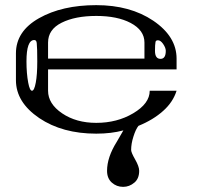

<svg xmlns="http://www.w3.org/2000/svg" viewBox="-20 -520 790 747"><path d="M625 -322.3Q625 -334 614.3 -349.6Q604.5 -363.3 594.7 -363.3Q585.9 -363.3 585 -356.4Q583 -346.7 583 -322.3Q583 -291 604.5 -291Q625 -291 625 -322.3ZM123 -351.6Q122.1 -364.3 113.3 -364.3Q83 -364.3 83 -281.2Q83 -234.4 89.8 -198.2Q95.7 -167 104.5 -167Q113.3 -167 119.1 -198.2Q125 -228.5 125 -281.2Q125 -334 123 -351.6ZM542 -292V-354.5Q542 -402.3 488.3 -430.7Q436.5 -458 354.5 -458Q272.5 -458 219.7 -431.6Q167 -405.3 167 -354.5V-292ZM667 -250H167V-167Q167 -116.2 221.7 -79.1Q276.4 -42 354.5 -42Q435.5 -42 498 -79.1Q562.5 -117.2 562.5 -167H667Q653.3 -123 615.2 -88.9Q576.2 -53.7 518.6 -30.3Q507.8 -16.6 499 11.7Q490.2 39.1 490.2 63.5Q490.2 73.2 505.9 100.6Q521.5 127.9 521.5 144.5Q521.5 174.8 502.9 190.4Q483.4 207 459 207Q433.6 207 415 190.4Q396.5 173.8 396.5 144.5Q396.5 91.8 434.6 31.2L460 -12.7Q413.1 0 354.5 0Q222.7 0 132.8 -60.5Q42 -122.1 42 -208V-312.5Q42 -398.4 131.8 -449.2Q221.7 -500 354.5 -500Q486.3 -500 576.2 -439.5Q667 -377.9 667 -292Z"/></svg>

Font: okolaksMetalik
Style: bold
Weight: 700
Width: 7
Version: Version 0.6